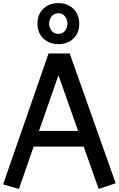

<svg xmlns="http://www.w3.org/2000/svg" viewBox="-48 -1238 778 1258"><path d="M197.5 -1082.5Q197.5 -1143.8 235.6 -1180.6Q273.8 -1217.5 335 -1217.5Q395 -1217.5 433.1 -1180Q471.2 -1142.5 471.2 -1082.5Q471.2 -1022.5 433.1 -985.6Q395 -948.8 335 -948.8Q275 -948.8 236.2 -985.6Q197.5 -1022.5 197.5 -1082.5ZM273.8 -1083.8Q273.8 -1058.8 289.4 -1037.5Q305 -1016.2 335 -1016.2Q363.8 -1016.2 378.8 -1037.5Q393.8 -1058.8 393.8 -1083.8Q393.8 -1107.5 378.8 -1129.4Q363.8 -1151.2 335 -1151.2Q305 -1151.2 289.4 -1130Q273.8 -1108.8 273.8 -1083.8ZM-27.5 -30 270 -887.5H408.8L710 -37.5L598.8 0L500 -277.5H172.5L76.2 0ZM463.8 -380 335 -745 207.5 -380Z"/></svg>

Font: Abordage
Style: Regular
Weight: 400
Designer: Ange Degheest & Eugénie Bidaut
Foundry: Velvetyne Type Foundry
Version: Version 1.000;FEAKit 1.0